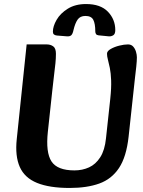

<svg xmlns="http://www.w3.org/2000/svg" viewBox="-20 -915 709 951"><path d="M325 16Q225 16 163.5 -9Q102 -34 78 -88Q54 -142 63 -226L112 -695H212Q230 -695 243.5 -685.5Q257 -676 257 -649Q257 -625 254.5 -601Q252 -577 248 -545Q244 -513 239 -466L217 -262Q206 -160 235 -115.5Q264 -71 349 -71Q388 -71 421 -86Q454 -101 476.5 -136Q499 -171 505 -230L526 -424Q532 -480 530.5 -517Q529 -554 524 -578.5Q519 -603 514.5 -619.5Q510 -636 510 -649Q510 -662 528.5 -672.5Q547 -683 571 -689Q595 -695 614 -695Q630 -695 639.5 -684.5Q649 -674 653.5 -659Q658 -644 658 -631Q658 -614 655 -585Q652 -556 648 -524L617 -238Q606 -138 569.5 -83Q533 -28 472 -6Q411 16 325 16ZM406 -895Q478 -895 514.5 -857Q551 -819 551 -766Q551 -746 540.5 -740Q530 -734 519 -735L468 -740Q459 -741 455.5 -746.5Q452 -752 452 -759Q452 -798 442 -817Q432 -836 403 -836Q377 -836 364.5 -818Q352 -800 344 -766Q340 -747 333 -740.5Q326 -734 312 -735L262 -739Q252 -740 247 -744.5Q242 -749 242 -758Q242 -785 260.5 -817Q279 -849 316 -872Q353 -895 406 -895Z"/></svg>

Font: Alkatra SemiBold
Style: Regular
Weight: 600
Designer: Suman Bhandary
Version: Version 1.100;gftools[0.9.22]